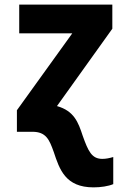

<svg xmlns="http://www.w3.org/2000/svg" viewBox="-20 -569 570 829"><path d="M384 240C415 240 448 235 469 226V109C452 114 437 117 422 117C376 117 361 84 337 17C318 -41 300 -90 226 -111L465 -445V-549H63V-425H292L53 -93V0H120C179 0 193 34 212 87C237 162 262 240 384 240Z"/></svg>

Font: Noto Sans Mono Condensed ExtraBold
Style: Regular
Weight: 800
Width: 3
Designer: Monotype Design Team
Foundry: Monotype Imaging Inc.
Version: Version 2.014